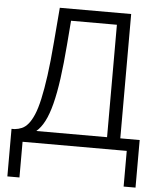

<svg xmlns="http://www.w3.org/2000/svg" viewBox="-59 -761 825 997"><g transform="rotate(5 353.0 -262.0)"><path d="M17 -62H33Q53 -64 70.5 -71.5Q88 -79 103.5 -97.5Q119 -116 132.5 -147.5Q146 -179 157.5 -230.5Q169 -282 179 -354.5Q189 -427 197 -528L212 -710H584V-62H685V186H623V0H80V186H17ZM515 -62V-648H276L266 -522Q258 -421 247.5 -344.5Q237 -268 222.5 -211.5Q208 -155 189 -118.5Q170 -82 146 -62Z"/></g></svg>

Font: IngvarSans
Style: Regular
Weight: 400
Version: Version 1.000